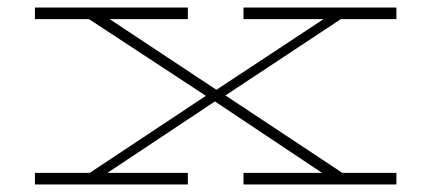

<svg xmlns="http://www.w3.org/2000/svg" viewBox="-20 -491 1148 511"><path d="M580 -237 891 -31H1035V0H628V-31H837L552 -221L266 -31H480V0H73V-31H219L528 -236L217 -440H73V-471H480V-440H272L556 -252L841 -440H628V-471H1035V-440H887Z"/></svg>

Font: BioRhyme Expanded ExtraLight
Style: Regular
Weight: 275
Width: 7
Designer: Aoife Mooney
Foundry: Aoife Mooney Type
Version: Version 1.000